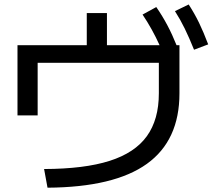

<svg xmlns="http://www.w3.org/2000/svg" viewBox="-20 -828 978 874"><path d="M703.1 -403.3V-542H151.4V-302.7H59.6V-622.1H375V-768.6H466.8V-622.1H706.5Q672.4 -697.3 628.9 -761.7L691.4 -795.9Q719.7 -754.9 741.9 -712.9Q764.2 -670.9 783.7 -622.1H796.9V-403.3Q796.9 -188.5 648.4 -82Q500 24.4 196.3 26.4L180.7 -58.6Q363.8 -59.1 478.8 -95.7Q593.8 -132.3 648.4 -208Q703.1 -283.7 703.1 -403.3ZM776.4 -777.3 838.9 -807.6Q865.2 -767.1 886 -724.4Q906.7 -681.6 927.7 -626L863.3 -601.6Q841.3 -656.2 821 -697.8Q800.8 -739.3 776.4 -777.3Z"/></svg>

Font: Pretendard JP Medium
Style: Regular
Weight: 500
Designer: Base glyphs from Inter by Rasmus Andersson; Hangeul glyphs from Noto Sans CJK(Source Han Sans) by Jang Soo-young and Kan
Foundry: Kil Hyung-jin
Version: Version 1.309